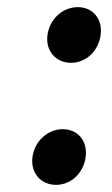

<svg xmlns="http://www.w3.org/2000/svg" viewBox="-20 -506 315 538"><path d="M113 -408C107 -363 137 -330 179 -330C221 -330 256 -363 262 -408C268 -453 240 -486 198 -486C156 -486 119 -453 113 -408ZM71 -66C65 -21 95 12 137 12C179 12 214 -21 220 -66C226 -111 198 -144 156 -144C114 -144 77 -111 71 -66Z"/></svg>

Font: Falling Sky
Style: Obl
Weight: 400
Designer: Paul D. Hunt
Foundry: Adobe Systems Incorporated
Version: Version 1.02